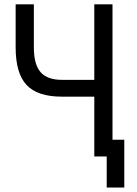

<svg xmlns="http://www.w3.org/2000/svg" viewBox="-20 -713 626 875"><path d="M466.3 141.6V0H409.7V-272.5H262.2Q150.9 -272.5 101.1 -325.7Q51.3 -378.9 51.3 -497.1V-693.4H134.3V-497.1Q134.3 -419.4 164.8 -384.3Q195.3 -349.1 262.2 -349.1H409.7V-693.4H492.7V-76.2H546.4V141.6Z"/></svg>

Font: Cascadia Code PL SemiLight
Style: Regular
Weight: 350
Monospace: yes
Designer: Aaron Bell
Foundry: Saja Typeworks
Version: Version 2404.023; ttfautohint (v1.8.4)